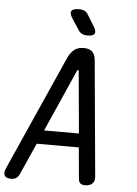

<svg xmlns="http://www.w3.org/2000/svg" viewBox="-87 -997 750 1054"><g transform="rotate(5 287.5 -470.0)"><path d="M386 -19 370 -194H138L60 -19Q54 -5 43 2.5Q32 10 13 10Q-13 10 -21.5 -4.5Q-30 -19 -17 -48L265 -681Q279 -710 299 -725Q319 -740 350 -740Q381 -740 396.5 -725Q412 -710 415 -681L473 -48Q477 -19 463 -4.5Q449 10 423 10Q404 10 396 2.5Q388 -5 386 -19ZM364 -270 333 -611Q332 -617 328.5 -617Q325 -617 323 -611L172 -270ZM362 -810Q346 -810 334 -816Q322 -822 314 -834L272 -898Q256 -924 264.5 -937Q273 -950 307 -950Q324 -950 336 -944Q348 -938 356 -924L395 -860Q410 -835 402 -822.5Q394 -810 362 -810Z"/></g></svg>

Font: Maple Mono Normal NL
Style: Italic
Weight: 400
Italic angle: -10°
Monospace: yes
Designer: subframe7536
Version: Version 7.000